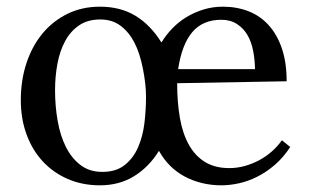

<svg xmlns="http://www.w3.org/2000/svg" viewBox="-20 -536 922 572"><path d="M834 -293.9 507.8 -288.1Q507.8 -230.5 516.1 -183.8Q524.4 -137.2 543 -104.2Q561.5 -71.3 591.1 -53.2Q620.6 -35.2 663.1 -35.2Q686.5 -35.2 709.2 -41.5Q731.9 -47.9 752.4 -58.8Q772.9 -69.8 790.3 -85.2Q807.6 -100.6 819.8 -118.2L844.7 -98.1Q824.2 -66.9 799.1 -45.2Q773.9 -23.4 746.8 -9.8Q719.7 3.9 692.1 10Q664.6 16.1 639.2 16.1Q609.9 16.1 582.3 9.5Q554.7 2.9 530.8 -9.8Q506.8 -22.5 487.3 -41.7Q467.8 -61 454.1 -85.9H453.1Q423.8 -38.6 379.6 -11.2Q335.4 16.1 277.8 16.1Q225.6 16.1 182.1 -2.7Q138.7 -21.5 107.4 -55.2Q76.2 -88.9 59.1 -135.5Q42 -182.1 42 -237.8Q42 -296.9 58.8 -347.9Q75.7 -398.9 106.7 -436.3Q137.7 -473.6 181.2 -494.9Q224.6 -516.1 277.8 -516.1Q338.9 -516.1 383.5 -489Q428.2 -461.9 460.4 -410.2H461.4Q475.1 -432.6 493.9 -451.9Q512.7 -471.2 536.1 -485.4Q559.6 -499.5 586.7 -507.8Q613.8 -516.1 644 -516.1Q685.5 -516.1 720.5 -502.4Q755.4 -488.8 780.5 -460.9Q805.7 -433.1 819.8 -391.4Q834 -349.6 834 -293.9ZM278.8 -478Q241.2 -478 215.6 -460.4Q189.9 -442.9 174.1 -413.6Q158.2 -384.3 151.1 -346.2Q144 -308.1 144 -267.1Q144 -220.7 151.6 -176.8Q159.2 -132.8 176 -98.9Q192.9 -64.9 219.7 -44.4Q246.6 -23.9 284.7 -23.9Q325.7 -23.9 351.3 -44.2Q377 -64.5 391.1 -96.7Q405.3 -128.9 410.2 -168.7Q415 -208.5 415 -248Q415 -284.2 405.8 -331.3Q396.5 -378.4 380.1 -409.7Q363.8 -440.9 338.9 -459.5Q314 -478 278.8 -478ZM639.2 -477.1Q584.5 -477.1 553.2 -440.7Q522 -404.3 510.7 -330.1H739.7Q739.3 -358.4 734.1 -384.8Q729 -411.1 717.3 -431.4Q705.6 -451.7 686 -464.4Q666.5 -477.1 639.2 -477.1Z"/></svg>

Font: Lora
Style: Regular
Weight: 400
Designer: Olga Karpushina, Alexei Vanyashin
Foundry: Cyreal (www.cyreal.org, a@cyreal.org)
Version: Version 1.014